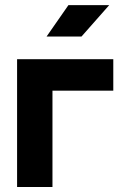

<svg xmlns="http://www.w3.org/2000/svg" viewBox="-20 -743 518 763"><path d="M47.9 0V-507.8H430.2V-382.8H188.5V0ZM303.7 -597.7H165L252 -722.7H414.1Z"/></svg>

Font: Giphurs
Style: Bold
Weight: 700
Version: Version 0.920; ttfautohint (v1.8.4.7-5d5b)